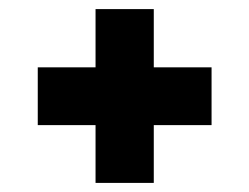

<svg xmlns="http://www.w3.org/2000/svg" viewBox="-20 -464 548 422"><path d="M190 -62V-189H63V-316H190V-444H318V-316H445V-189H318V-62Z"/></svg>

Font: Saira Semi Condensed ExtraBold
Style: Regular
Weight: 800
Width: 4
Designer: Hector Gatti with collaboration of the Omnibus-Type team
Foundry: Omnibus-Type
Version: Version 1.001; ttfautohint (v1.8)